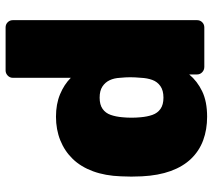

<svg xmlns="http://www.w3.org/2000/svg" viewBox="-57 -693 760 686"><g transform="rotate(-90 323.0 -350.0)"><path d="M249 10Q203 10 165 -4Q127 -18 99 -47Q71 -76 55 -120Q39 -164 36 -223Q35 -245 35 -261Q35 -277 36 -298Q38 -354 54 -397.5Q70 -441 98 -470Q126 -499 164.5 -514.5Q203 -530 249 -530Q294 -530 329 -515.5Q364 -501 388 -477V-684Q388 -695 396 -702.5Q404 -710 414 -710H568Q579 -710 586.5 -702.5Q594 -695 594 -684V-26Q594 -15 586.5 -7.5Q579 0 568 0H427Q416 0 408 -7.5Q400 -15 400 -26V-54Q376 -25 339.5 -7.5Q303 10 249 10ZM317 -146Q343 -146 358.5 -157Q374 -168 380.5 -186Q387 -204 388 -226Q390 -248 390 -264.5Q390 -281 388 -301Q387 -322 379.5 -338Q372 -354 357 -364Q342 -374 317 -374Q292 -374 277 -363.5Q262 -353 255.5 -334.5Q249 -316 247 -292Q244 -260 247 -228Q249 -204 255.5 -185.5Q262 -167 277 -156.5Q292 -146 317 -146Z"/></g></svg>

Font: Rubik Light ExtraBold
Style: Regular
Weight: 800
Version: Version 2.104